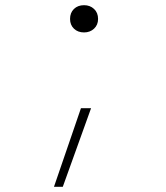

<svg xmlns="http://www.w3.org/2000/svg" viewBox="-20 -550 640 740"><path d="M188 170 292 -133H331L222 170ZM304 -425Q280 -425 265 -439.5Q250 -454 250 -477Q250 -501 265 -515.5Q280 -530 304 -530Q327 -530 342.5 -515.5Q358 -501 358 -477Q358 -454 342.5 -439.5Q327 -425 304 -425Z"/></svg>

Font: M PLUS Code Latin Expanded ExtraLight
Style: Regular
Weight: 250
Width: 7
Designer: Coji Morishita
Foundry: UNDERFOREST DESIGN
Version: Version 1.002; ttfautohint (v1.8.3)